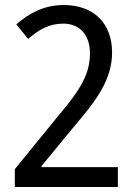

<svg xmlns="http://www.w3.org/2000/svg" viewBox="-20 -744 540 764"><path d="M39 -71V0H449V-79H145V-83L276 -242C360 -341 426 -425 426 -535C426 -652 352 -724 234 -724C159 -724 98 -694 45 -647L92 -589C134 -626 176 -650 231 -650C296 -650 338 -607 338 -531C338 -440 288 -373 202 -271Z"/></svg>

Font: Noto Sans Gurmukhi UI SemiCondensed
Style: Regular
Weight: 400
Width: 4
Designer: Jelle Bosma - Monotype Design Team
Foundry: Monotype Imaging Inc.
Version: Version 2.004